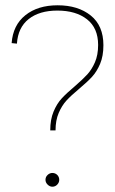

<svg xmlns="http://www.w3.org/2000/svg" viewBox="-20 -699 435 726"><path d="M198 -679Q275 -679 323 -640.5Q371 -602 371 -528Q371 -487 358.5 -457.5Q346 -428 328 -408.5Q310 -389 279 -363Q249 -338 231.5 -319Q214 -300 202 -272Q190 -244 190 -206H170Q170 -247 182.5 -277Q195 -307 213.5 -327Q232 -347 263 -373Q293 -399 310 -417.5Q327 -436 339 -463.5Q351 -491 351 -529Q351 -593 309 -626Q267 -659 197 -659Q129 -659 88.5 -627Q48 -595 44 -534L24 -536Q29 -604 76 -641.5Q123 -679 198 -679ZM204 -19Q204 -9 196.5 -1Q189 7 178 7Q168 7 160 -1Q152 -9 152 -19Q152 -30 160 -37.5Q168 -45 178 -45Q189 -45 196.5 -37.5Q204 -30 204 -19Z"/></svg>

Font: TypoPRO Montserrat
Style: Regular
Weight: 250
Designer: Julieta Ulanovsky
Foundry: Julieta Ulanovsky
Version: Version 6.001